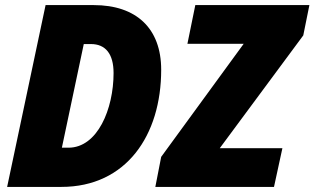

<svg xmlns="http://www.w3.org/2000/svg" viewBox="-20 -734 1235 754"><path d="M8 0H221C476 0 613 -203 613 -460C613 -623 515 -714 348 -714H159ZM590 0H1056L1089 -152H843L1171 -595L1195 -714H747L716 -562H937L613 -118ZM249 -154H223L309 -561H337C394 -561 426 -523 426 -447C426 -306 363 -154 249 -154Z"/></svg>

Font: Noto Sans SemiCondensed Black
Style: Italic
Weight: 900
Width: 4
Italic angle: -12°
Designer: Monotype Design Team
Foundry: Monotype Imaging Inc.
Version: Version 2.013